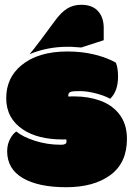

<svg xmlns="http://www.w3.org/2000/svg" viewBox="-20 -764 549 799"><path d="M276.9 -382.8Q284.2 -384.8 313 -384.8Q341.8 -384.8 377.7 -375.7Q413.6 -366.7 438.5 -353Q471.2 -384.8 471.2 -444.3Q471.2 -483.4 461.9 -503.4Q424.8 -524.4 372.8 -537.1Q320.8 -549.8 260.7 -549.8Q138.7 -549.8 68.8 -492.2Q5.9 -439.9 5.9 -355.5Q5.9 -271 76.2 -224.6Q138.2 -183.6 241.7 -183.6H247.1Q252 -183.6 255.4 -184.1Q256.8 -180.2 256.8 -174.3Q256.8 -161.6 233.9 -161.6Q176.8 -161.6 125.7 -178Q74.7 -194.3 47.9 -216.8Q33.2 -207.5 21.5 -184.8Q9.8 -162.1 9.8 -134.8Q9.8 -61 75 -22.9Q140.1 15.1 255.4 15.1Q370.6 15.1 439.5 -35.6Q508.3 -86.4 508.3 -186Q508.3 -250 474.1 -292Q443.4 -329.1 394.8 -345.9Q346.2 -362.8 290.5 -362.8H278.8Q270 -362.8 264.6 -362.3Q264.2 -362.8 264.2 -365.2V-367.7Q264.2 -378.9 276.9 -382.8ZM274.9 -569.3Q277.3 -569.3 318.4 -566.4L411.6 -596.7V-647.9Q411.6 -688 391.6 -713.4Q367.7 -744.1 318.4 -744.1Q284.7 -744.1 259 -728Q233.4 -711.9 207.8 -676.3Q182.1 -640.6 147.7 -595.2Q113.3 -549.8 103 -538.6Q176.8 -569.3 260.7 -569.3Z"/></svg>

Font: Friends & Family
Style: Regular
Weight: 400
Designer: Sarang Kulkarni, Maithili Shingre, Noopur Datye
Foundry: Ek Type
Version: Version 1.000;hotconv 1.0.117;makeotfexe 2.5.65602